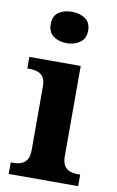

<svg xmlns="http://www.w3.org/2000/svg" viewBox="-87 -818 527 866"><g transform="rotate(10 176.0 -385.0)"><path d="M16.6 0V-53H29Q49.3 -53 65.2 -59Q81.1 -64.9 90.5 -80.3Q100 -95.7 100 -124.1V-416.1Q100 -443.2 90.3 -457.4Q80.5 -471.7 64.6 -477.3Q48.7 -483 29 -483H16.8V-536H252V-123.9Q252 -95.8 261.3 -80.3Q270.5 -64.8 286.9 -58.9Q303.3 -53 323 -53H334.8V0ZM171.4 -626.1Q135.3 -626.1 110.6 -643.9Q86 -661.7 86 -698Q86 -736.5 110.6 -753.2Q135.3 -769.9 171.4 -769.9Q206 -769.9 231.7 -753.2Q257.4 -736.5 257.4 -698Q257.4 -661.7 231.7 -643.9Q206 -626.1 171.4 -626.1Z"/></g></svg>

Font: Noto Serif Lao
Style: Regular
Weight: 400
Designer: Monotype Design Team
Foundry: Monotype Imaging Inc.
Version: Version 2.003